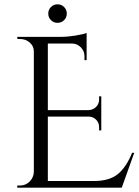

<svg xmlns="http://www.w3.org/2000/svg" viewBox="-20 -871 647 891"><path d="M277.5 -777.5Q265 -765 247 -765Q229 -765 216.5 -777.5Q204 -790 204 -808Q204 -826 216.5 -838.5Q229 -851 247 -851Q265 -851 277.5 -838.5Q290 -826 290 -808Q290 -790 277.5 -777.5ZM73 -10Q99 -10 117.5 -28.5Q136 -47 137 -73V-633Q137 -657 118 -673.5Q99 -690 73 -690H61L60 -700H263Q294 -700 330.5 -706Q367 -712 382 -718V-592H372V-610Q372 -634 355.5 -651Q339 -668 316 -669H202V-360H392Q412 -361 426 -375Q440 -389 440 -410V-424H450V-266H440V-281Q440 -301 426.5 -315Q413 -329 393 -330H202V-31H415Q489 -31 528 -64Q567 -97 593 -162H603L545 0H60V-10Z"/></svg>

Font: Cinzel Decorative
Style: Regular
Weight: 400
Designer: Natanael Gama
Version: Version 1.002;PS 001.002;hotconv 1.0.56;makeotf.lib2.0.21325